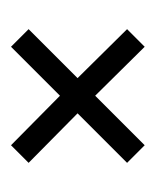

<svg xmlns="http://www.w3.org/2000/svg" viewBox="13 -475 283 349"><g transform="rotate(-90 154.5 -300.5)"><path d="M65 -179 155 -269 244 -179 276 -211 187 -301 276 -390 244 -422 155 -333 65 -422 33 -390 123 -301 33 -211Z"/></g></svg>

Font: RL Madena
Style: Regular
Weight: 400
Designer: I Kadek Wantara Putra
Foundry: Roughlines ID
Version: Version 1.000;Glyphs 3.1.2 (3151)